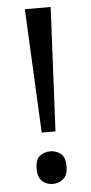

<svg xmlns="http://www.w3.org/2000/svg" viewBox="-53 -746 375 792"><g transform="rotate(-5 134.5 -350.0)"><path d="M163 -201H106L81 -714H188ZM72 -54Q72 -91 90 -106Q108 -121 134 -121Q159 -121 177.5 -106Q196 -91 196 -54Q196 -18 177.5 -2Q159 14 134 14Q108 14 90 -2Q72 -18 72 -54Z"/></g></svg>

Font: Noto Sans Tifinagh SIL
Style: Regular
Weight: 400
Designer: JamraPatel
Foundry: JamraPatel LLC
Version: Version 2.006; ttfautohint (v1.8.4.7-5d5b)